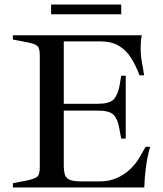

<svg xmlns="http://www.w3.org/2000/svg" viewBox="-20 -829 721 849"><path d="M37 0V-19L95 -30Q134 -38 145 -48Q156 -58 156 -89V-584Q156 -616 145 -626Q134 -636 95 -643L37 -654V-673H607Q604 -659 603 -645Q602 -631 602 -617Q602 -582 608 -551Q614 -520 617 -496H597Q581 -539 559.5 -573Q538 -607 505.5 -626.5Q473 -646 423 -646H262V-370H411Q463 -370 481.5 -388.5Q500 -407 508 -447L516 -494H536V-216H516L507 -264Q500 -304 481.5 -322Q463 -340 412 -340H262V-99Q262 -73 267 -57Q272 -41 288 -34Q304 -27 337 -27H424Q463 -27 496 -41.5Q529 -56 553.5 -79Q578 -102 593 -126L624 -180H644Q631 -135 625 -88Q619 -41 618 0ZM206 -766V-809H516V-766Z"/></svg>

Font: Ibarra Real Nova Medium
Style: Regular
Weight: 500
Designer: Jose Maria Ribagorda & Octavio Pardo
Foundry: Jose Maria Ribagorda
Version: Version 2.000